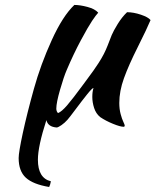

<svg xmlns="http://www.w3.org/2000/svg" viewBox="-20 -494 627 774"><path d="M383.8 -22Q366.7 -36.1 359.4 -58.8Q352.1 -81.5 352.1 -103Q352.1 -124.5 356.9 -139.2Q352.1 -139.6 331.3 -113.8Q310.5 -87.9 285.4 -54.2Q260.3 -20.5 252 -11.2Q240.7 1.5 228 10.3Q215.3 19 209 20Q173.3 17.6 167 -9.8Q132.8 95.7 132.8 149.9Q132.8 224.1 185.1 236.8Q182.6 251 178.2 259.8Q113.3 249 84.2 222.4Q55.2 195.8 55.2 143.1Q55.2 120.1 72 42Q88.9 -36.1 116.5 -135.3Q144 -234.4 188.5 -332Q232.9 -429.7 279.8 -474.1Q302.2 -474.1 332.5 -466.1Q362.8 -458 376 -442.9Q367.2 -433.6 351.1 -409.7Q335 -385.7 305.7 -331.1Q276.4 -276.4 249 -211.9Q237.3 -185.1 222.2 -132.6Q207 -80.1 207 -56.2Q207 -44.9 213.9 -38.1Q228.5 -43.9 250.5 -69.3Q272.5 -94.7 315.9 -153.8Q318.8 -158.2 333.5 -177.7Q348.1 -197.3 356.4 -209Q364.7 -220.7 377.2 -239.7Q389.6 -258.8 398.7 -276.6Q407.7 -294.4 414.1 -311Q423.3 -335.9 430.2 -352.3Q437 -368.7 454.3 -397Q471.7 -425.3 492.2 -444.8Q518.1 -444.8 547.9 -434.8Q577.6 -424.8 586.9 -413.1Q573.2 -379.9 535.9 -305.4Q498.5 -231 479.7 -178.7Q460.9 -126.5 460.9 -79.1Q460.9 -54.2 466.3 -34.2Q471.7 -14.2 477.3 -2.7Q482.9 8.8 482.9 13.2Q482.9 14.6 481.9 15.6Q481 16.6 480 16.6L479 17.1Q464.8 17.1 435.5 5.1Q406.2 -6.8 383.8 -22Z"/></svg>

Font: Kaushan Script
Style: Regular
Weight: 400
Designer: Pablo Impallari
Foundry: Pablo Impallari
Version: Version 1.002